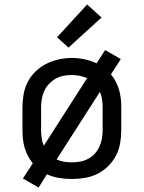

<svg xmlns="http://www.w3.org/2000/svg" viewBox="-20 -789 640 855"><path d="M152 46 82 6 126 -62Q113 -78 104 -95.5Q95 -113 89.5 -132Q84 -151 82 -170.5Q80 -190 80 -210V-310Q80 -339 85 -368.5Q90 -398 103.5 -424Q117 -450 138.5 -471Q160 -492 186.5 -505Q213 -518 242 -524.5Q271 -531 300 -531Q328 -531 356.5 -525Q385 -519 410 -507L448 -566L518 -526L474 -458Q487 -442 496 -424.5Q505 -407 510.5 -388Q516 -369 518 -349.5Q520 -330 520 -310V-210Q520 -181 515 -151.5Q510 -122 496.5 -96Q483 -70 461.5 -49Q440 -28 414 -15Q388 -2 358.5 3Q329 8 300 8Q272 8 243.5 3.5Q215 -1 189 -13ZM175 -140 368 -441Q352 -448 334 -451.5Q316 -455 298 -455Q279 -455 260.5 -451Q242 -447 226 -437.5Q210 -428 197 -414Q184 -400 176.5 -383Q169 -366 166 -347.5Q163 -329 163 -310V-210Q163 -192 165.5 -174Q168 -156 175 -140ZM300 -66Q319 -66 337.5 -69.5Q356 -73 373 -82Q390 -91 402.5 -105Q415 -119 423 -136.5Q431 -154 434 -172.5Q437 -191 437 -210V-310Q437 -328 434.5 -346Q432 -364 425 -380L232 -79Q247 -72 264.5 -69Q282 -66 300 -66ZM285 -577 234 -623 368 -769 432 -711Z"/></svg>

Font: Bmono
Style: Regular
Weight: 400
Monospace: yes
Designer: Belleve Invis
Foundry: Belleve Invis
Version: Version 11.2.2; ttfautohint (v1.8.2)